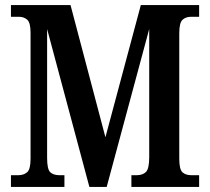

<svg xmlns="http://www.w3.org/2000/svg" viewBox="-20 -734 825 754"><path d="M23 0V-46H52Q73 -46 86.5 -57.5Q100 -69 100 -111V-605Q100 -645 87 -656.5Q74 -668 55 -668H23V-714H257L394 -195L533 -714H762V-668H729Q710 -668 697 -656.5Q684 -645 684 -603V-111Q684 -69 696.5 -57.5Q709 -46 731 -46H762V0H496V-46H517Q540 -46 553 -58.5Q566 -71 566 -117V-620L399 0H331L165 -620V-114Q165 -69 177.5 -57.5Q190 -46 213 -46H233V0Z"/></svg>

Font: Noto Serif ExtraCondensed SemiBold
Style: Regular
Weight: 600
Width: 2
Designer: Monotype Design Team
Foundry: Monotype Imaging Inc.
Version: Version 2.015; ttfautohint (v1.8.4.7-5d5b)